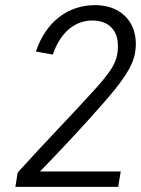

<svg xmlns="http://www.w3.org/2000/svg" viewBox="-20 -729 550 749"><path d="M136 -60C208 -134 307 -239 379 -322C452 -405 498 -466 507 -524C509 -536 510 -547 510 -557C510 -650 446 -709 351 -709C245 -709 159 -644 120 -528L186 -516C215 -602 272 -649 340 -649C401 -649 440 -614 440 -550C440 -488 418 -453 326 -354C244 -264 180 -200 49 -56L40 0H441L451 -60Z"/></svg>

Font: Arthouse Owned
Style: Italic
Weight: 400
Italic angle: -10°
Designer: Jeremy Tribby
Foundry: Tribby Type
Version: Version 1.000;PS 001.000;hotconv 1.0.88;makeotf.lib2.5.64775